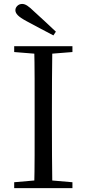

<svg xmlns="http://www.w3.org/2000/svg" viewBox="-20 -965 445 985"><path d="M266.7 -802.5 253.9 -783.4Q218.8 -801.8 184.2 -820.1Q149.6 -838.4 115.3 -856.9Q83.9 -873.9 71.4 -886.7Q58.9 -899.5 58.9 -912.4Q58.9 -925.2 69 -935Q79.1 -944.8 93.8 -944.8Q106 -944.8 119.7 -936Q133.4 -927.2 156 -905.1Q182.6 -881.7 210.3 -855.3Q238.1 -828.9 266.7 -802.5ZM52.8 0V-30.1L190.9 -42.1H212.5L351.6 -30.1V0ZM155.3 0Q157.5 -83.6 157.6 -167.7Q157.7 -251.7 157.7 -336.8V-391.1Q157.7 -476.1 157.6 -560.4Q157.5 -644.8 155.3 -728H248.5Q247.3 -645.2 246.8 -560.7Q246.3 -476.1 246.3 -391.1V-337Q246.3 -252.2 246.8 -168.1Q247.3 -84.1 248.5 0ZM52.8 -698V-728H351.6V-698L212.5 -686.9H190.9Z"/></svg>

Font: Noto Serif SC
Style: Regular
Weight: 200
Designer: Ryoko NISHIZUKA 西塚涼子 (kana & ideographs); Frank Grießhammer (Latin, Greek & Cyrillic); Wenlong ZHANG 张文龙 (bopomofo); San
Foundry: Adobe
Version: Version 2.001;hotconv 1.1.0;makeotfexe 2.6.0